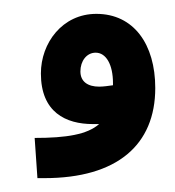

<svg xmlns="http://www.w3.org/2000/svg" viewBox="-20 -255 252 277"><path d="M204 -128C204 -191 173 -235 119 -235C70 -235 39 -193 39 -149C39 -93 75 -76 114 -76C117 -76 120 -76 123 -76C106 -61 76 -56 30 -56L34 2H44C149 2 204 -46 204 -128ZM96 -152C96 -167 105 -179 118 -179C133 -179 143 -162 143 -135V-132C136 -131 129 -130 123 -130C107 -130 96 -137 96 -152Z"/></svg>

Font: Noto Sans Arabic UI Extra
Style: Regular
Weight: 800
Designer: Nadine Chahine - Monotype Design Team
Foundry: Monotype Imaging Inc.
Version: Version 1.900